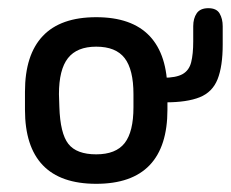

<svg xmlns="http://www.w3.org/2000/svg" viewBox="-20 -439 564 469"><path d="M41 -215V-171Q41 -81 84.5 -35.5Q128 10 215 10Q302 10 345.5 -35.5Q389 -81 389 -171V-215Q389 -305 345.5 -351Q302 -397 215 -397Q128 -397 84.5 -351Q41 -305 41 -215ZM306 -209V-177Q306 -117 284.5 -89.5Q263 -62 215 -62Q167 -62 147 -87.5Q127 -113 125 -178L124 -209Q124 -269 146 -297Q168 -325 215 -325Q263 -325 284.5 -297Q306 -269 306 -209ZM346 -189H384Q437 -189 468 -201.5Q499 -214 511.5 -245.5Q524 -277 524 -330V-375Q524 -393 516.5 -406Q509 -419 489 -419Q469 -419 460.5 -406.5Q452 -394 452 -375V-338Q452 -307 447 -287Q442 -267 426 -258Q410 -249 378 -249H346Z"/></svg>

Font: Beiruti Medium
Style: Regular
Weight: 500
Designer: Arlette Boutros
Foundry: Boutros
Version: Version 1.41